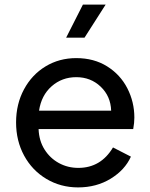

<svg xmlns="http://www.w3.org/2000/svg" viewBox="-20 -804 654 836"><path d="M50 -271Q50 -351 84.5 -415Q119 -479 178.5 -515Q238 -551 312 -551Q389 -551 446.5 -515Q504 -479 534.5 -419.5Q565 -360 565 -292Q565 -269 560 -242H148Q150 -191 174 -153Q198 -115 236.5 -94Q275 -73 321 -73Q419 -73 472 -162L550 -122Q524 -64 462 -26Q400 12 320 12Q244 12 182 -25Q120 -62 85 -126.5Q50 -191 50 -271ZM464 -322Q462 -385 418.5 -426.5Q375 -468 312 -468Q250 -468 205 -428.5Q160 -389 150 -322ZM341 -784H440L348 -640H268Z"/></svg>

Font: BLUETTI 2.0 Normal
Style: Normal
Weight: 400
Designer: Stijn de Vries
Foundry: tokotype
Version: Version 2.005;October 31, 2023;FontCreator 14.0.0.2814 64-bi